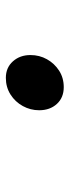

<svg xmlns="http://www.w3.org/2000/svg" viewBox="184 -404 233 640"><g transform="rotate(90 300.0 -84.5)"><path d="M240 12Q206 12 185 -11.5Q164 -35 164 -70Q164 -100 178 -125Q192 -150 216 -165.5Q240 -181 271 -181Q306 -181 327 -158Q348 -135 348 -99Q348 -70 334 -44.5Q320 -19 295.5 -3.5Q271 12 240 12Z"/></g></svg>

Font: Source Code Pro ExtraLight SemiBold
Style: Italic
Weight: 600
Italic angle: -11°
Monospace: yes
Version: Version 1.016;hotconv 1.0.116;makeotfexe 2.5.65601